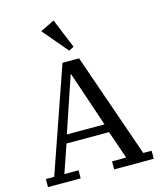

<svg xmlns="http://www.w3.org/2000/svg" viewBox="-137 -1054 962 1152"><g transform="rotate(-15 344.5 -478.5)"><path d="M16 -50H68L293 -698H396L621 -50H673V0H427V-50H515L455 -224H191L131 -50H219V0H16ZM207 -276H441L326 -617H322ZM219 -914 307 -957 382 -774 351 -758Z"/></g></svg>

Font: IBM Plex Serif Text
Style: Regular
Weight: 450
Designer: Mike Abbink, Paul van der Laan, Pieter van Rosmalen
Foundry: Bold Monday
Version: Version 3.001